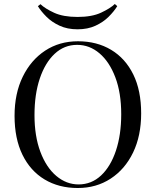

<svg xmlns="http://www.w3.org/2000/svg" viewBox="-20 -929 781 963"><path d="M371 -722Q466 -722 537.5 -679Q609 -636 648.5 -555.5Q688 -475 688 -360Q688 -248 647.5 -164Q607 -80 535 -33Q463 14 370 14Q275 14 203.5 -29Q132 -72 92.5 -153Q53 -234 53 -348Q53 -460 94 -544Q135 -628 206.5 -675Q278 -722 371 -722ZM367 -704Q302 -704 254 -659Q206 -614 179.5 -535Q153 -456 153 -352Q153 -246 182.5 -167.5Q212 -89 262.5 -46.5Q313 -4 374 -4Q439 -4 487 -49Q535 -94 561.5 -173.5Q588 -253 588 -356Q588 -463 558.5 -541Q529 -619 479 -661.5Q429 -704 367 -704ZM556 -909 568 -898Q552 -872 525 -845Q498 -818 459 -800Q420 -782 369 -782Q318 -782 279 -800Q240 -818 213 -845Q186 -872 170 -898L183 -908Q206 -886 251.5 -865Q297 -844 369 -844Q441 -844 487 -865.5Q533 -887 556 -909Z"/></svg>

Font: Playfair Display
Style: Regular
Weight: 400
Designer: Claus Eggers Sørensen
Foundry: Claus Eggers Sørensen
Version: Version 1.203